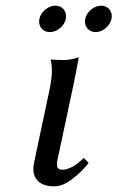

<svg xmlns="http://www.w3.org/2000/svg" viewBox="-20 -639 411 671"><path d="M124.5 -540.5Q113.8 -554.2 117.7 -573Q121.6 -591.8 138.2 -605.5Q154.8 -619.1 173.6 -619.1Q192.4 -619.1 203.1 -605.5Q213.9 -591.8 210 -573Q206.1 -554.2 189.5 -540.5Q172.9 -526.9 154.1 -526.9Q135.3 -526.9 124.5 -540.5ZM284.7 -540.5Q273.9 -554.2 277.8 -573Q281.7 -591.8 298.3 -605.5Q314.9 -619.1 333.7 -619.1Q352.5 -619.1 363 -605.5Q373.5 -591.8 369.6 -573Q365.7 -554.2 349.1 -540.5Q332.5 -526.9 314 -526.9Q295.4 -526.9 284.7 -540.5ZM152.3 -321.8Q167.5 -391.6 157.2 -429.2L159.7 -431.2Q171.4 -429.2 203.1 -429.2Q228 -429.2 255.4 -439Q243.7 -375 236.8 -342.8L183.1 -90.8Q177.2 -68.4 179.9 -57.1Q182.6 -45.9 196.8 -45.9Q231.4 -45.9 272.5 -86.9L290 -69.8Q264.2 -37.1 231.4 -12.5Q198.7 12.2 169.4 12.2Q127.9 12.2 109.4 -10Q90.8 -32.2 99.1 -70.8Z"/></svg>

Font: Linux Biolinum O
Style: Italic
Weight: 400
Italic angle: -12°
Designer: Philipp H. Poll
Foundry: Philipp H. Poll
Version: Version 1.1.3